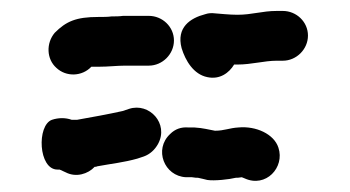

<svg xmlns="http://www.w3.org/2000/svg" viewBox="-20 -493 640 351"><path d="M320 -169H331C336 -168 340 -168 342 -168C348 -167 354 -165 359 -164C372 -162 399 -165 411 -168C413 -168 417 -168 422 -169L427 -167C466 -149 501 -187 489 -223C481 -248 448 -263 416 -260C399 -259 390 -254 373 -254C361 -256 352 -259 335 -260H324C311 -261 300 -257 291 -248C261 -220 280 -171 320 -169ZM153 -188C154 -188 156 -188 158 -189C185 -194 206 -196 231 -203L243 -207C254 -211 263 -219 269 -230C289 -267 253 -306 216 -294L204 -290C177 -284 149 -279 121 -274H111C100 -278 87 -278 75 -274C47 -264 50 -183 85 -183H89L100 -178C119 -168 141 -175 153 -188ZM543 -428C543 -453 522 -473 497 -473H486C459 -473 441 -466 414 -466C399 -466 382 -468 368 -469C365 -469 361 -469 355 -467C328 -460 302 -443 312 -405C319 -382 334 -357 359 -352C382 -347 399 -360 408 -375H414C440 -375 463 -382 486 -382H497C522 -382 543 -403 543 -428ZM209 -373H252C277 -373 298 -394 298 -419C298 -444 277 -464 252 -464H205C198 -463 191 -463 184 -463C177 -462 169 -462 160 -462C119 -462 101 -454 80 -433C64 -414 65 -385 83 -369C101 -352 130 -353 147 -371H161C178 -371 194 -373 209 -373Z"/></svg>

Font: Dictator
Style: Regular
Weight: 500
Version: Version MIL.1277